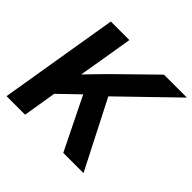

<svg xmlns="http://www.w3.org/2000/svg" viewBox="-175 -916 1104 1104"><g transform="rotate(45 376.5 -364.0)"><path d="M147.9 -154.8 171.4 -329.6Q201.2 -362.3 230.5 -393.1Q259.8 -423.8 289.8 -454.6Q319.8 -485.4 352.1 -517.6L566.4 -727.5H752.9L387.2 -373L375 -374ZM13.7 0 134.3 -727.5H285.2L252 -526.9L220.7 -342.8L209 -270.5L164.6 0ZM475.1 0 313 -329.6 413.1 -442.9 639.6 0Z"/></g></svg>

Font: Inter 28pt
Style: Bold Italic
Weight: 700
Italic angle: -9.3988°
Designer: Rasmus Andersson
Foundry: rsms
Version: Version 4.001;git-66647c0bb